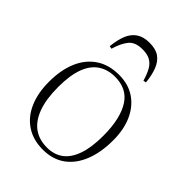

<svg xmlns="http://www.w3.org/2000/svg" viewBox="-219 -843 959 959"><g transform="rotate(45 260.5 -363.5)"><path d="M262 14Q194 14 145 -18Q96 -50 70 -109Q44 -168 44 -248Q44 -331 70 -392Q96 -453 146 -486.5Q196 -520 268 -520Q333 -520 380 -488.5Q427 -457 452.5 -400.5Q478 -344 478 -268Q478 -182 452.5 -118.5Q427 -55 379 -20.5Q331 14 262 14ZM269 -8Q319 -8 354 -33.5Q389 -59 408 -112.5Q427 -166 427 -248Q427 -311 416 -358Q405 -405 384.5 -436.5Q364 -468 333 -483.5Q302 -499 260 -499Q209 -499 171.5 -474Q134 -449 114.5 -396.5Q95 -344 95 -262Q95 -176 116 -119.5Q137 -63 175.5 -35.5Q214 -8 269 -8ZM262 -741Q306 -741 331.5 -723Q357 -705 370.5 -671Q384 -637 389 -588L374 -585Q363 -623 349.5 -646.5Q336 -670 315 -681.5Q294 -693 260 -693Q209 -693 186 -664.5Q163 -636 148 -585L133 -588Q138 -636 151.5 -670Q165 -704 192 -722.5Q219 -741 262 -741Z"/></g></svg>

Font: Literata 60pt ExtraLight
Style: Regular
Weight: 250
Designer: Latin by Veronika Burian and Jose Scaglione. Greek by Irene Vlachou. Cyrillic by Vera Evstafieva.
Foundry: TypeTogether
Version: Version 3.103;gftools[0.9.29]